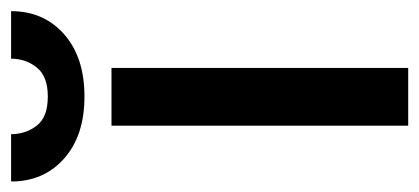

<svg xmlns="http://www.w3.org/2000/svg" viewBox="-260 -542 770 353"><g transform="rotate(-90 125.5 -365.0)"><path d="M71.4 0V-545.5H177.6V0ZM194.6 -730.1H282Q282 -670.1 239.5 -632.6Q197.1 -595.2 125 -595.2Q53.3 -595.2 11 -632.6Q-31.2 -670.1 -31.2 -730.1H55.8Q55.8 -703.5 71.4 -683.1Q87 -662.6 125 -662.6Q162.3 -662.6 178.4 -682.9Q194.6 -703.1 194.6 -730.1Z"/></g></svg>

Font: InterMG Medium
Style: Regular
Weight: 500
Designer: Rasmus Andersson
Foundry: rsms
Version: Version 3.019;December 26, 2023;FontCreator 15.0.0.2955 64-b